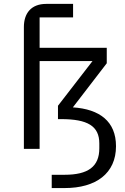

<svg xmlns="http://www.w3.org/2000/svg" viewBox="-20 -760 640 980"><path d="M182.2 0V-448.2H452.1L275.9 -220.2V-152H291.9C426.8 -152 486.9 -116.8 486.9 -28.1V-2.8C486.9 90.9 429 132.1 310 132.1H244V199.9H310C470.2 199.9 572.1 125 572.1 -13.8C572.1 -139.9 489 -203.1 351.9 -212L524.9 -437.1V-516H182.2V-671.2H353V-740.1H215.9C138.1 -740.1 101.9 -691.1 101.9 -622.2V0Z"/></svg>

Font: Margiela Mono
Style: Regular
Weight: 400
Designer: Mike Abbink, Paul van der Laan, Pieter van Rosmalen
Foundry: Bold Monday
Version: Version 2.003 2021